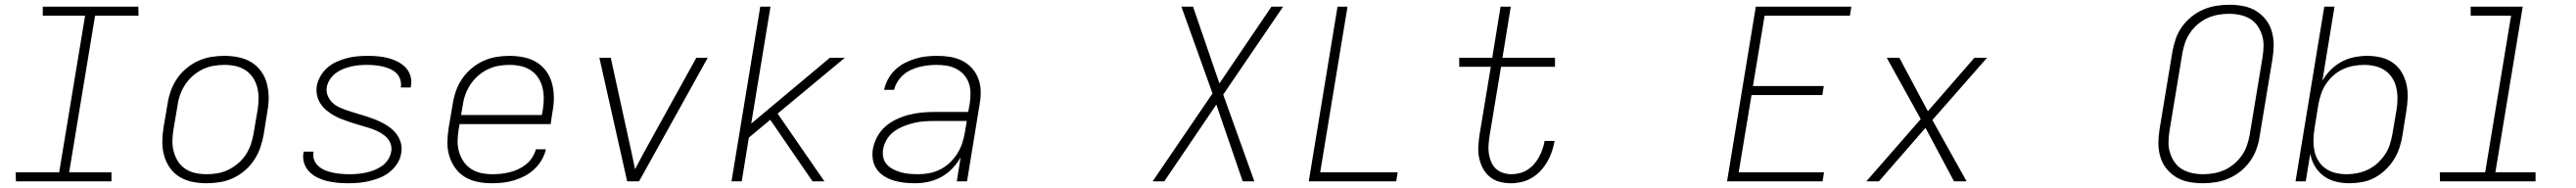

<svg xmlns="http://www.w3.org/2000/svg" viewBox="-20 -763 10840 791"><path d="M449 0H47L46 -38H229L338 -697H160V-735H562L563 -697H380L271 -38H449Z M849 8Q818 8 789 2Q760 -4 736 -18.5Q712 -33 695.5 -56Q679 -79 671 -107Q663 -135 663 -165Q663 -195 668 -226L685 -326Q689 -353 698.5 -380Q708 -407 724.5 -431.5Q741 -456 764.5 -475.5Q788 -495 814.5 -507Q841 -519 869 -523.5Q897 -528 924 -528Q955 -528 984 -522Q1013 -516 1037 -501.5Q1061 -487 1078 -464Q1095 -441 1102.5 -413Q1110 -385 1110.5 -355Q1111 -325 1105 -294L1089 -194Q1084 -167 1074.5 -140Q1065 -113 1048.5 -88.5Q1032 -64 1009 -44.5Q986 -25 959.5 -13Q933 -1 904.5 3.5Q876 8 849 8ZM850 -30Q872 -30 895.5 -34Q919 -38 940.5 -48.5Q962 -59 981.5 -75.5Q1001 -92 1014.5 -112.5Q1028 -133 1035.5 -155.5Q1043 -178 1047 -201L1064 -301Q1068 -325 1068 -349Q1068 -373 1062.5 -395Q1057 -417 1044.5 -436Q1032 -455 1013 -467.5Q994 -480 971.5 -485Q949 -490 924 -490Q902 -490 878.5 -486Q855 -482 833 -471.5Q811 -461 792 -444.5Q773 -428 759.5 -407.5Q746 -387 738 -364.5Q730 -342 727 -319L710 -219Q706 -195 705.5 -171Q705 -147 711 -125Q717 -103 729 -84Q741 -65 760 -52.5Q779 -40 802 -35Q825 -30 850 -30Z M1446 8Q1423 8 1401 6Q1379 4 1357.5 -1Q1336 -6 1316.5 -15.5Q1297 -25 1282 -40Q1267 -55 1260 -76Q1253 -97 1257 -120V-125H1299V-122Q1296 -104 1302.5 -88.5Q1309 -73 1321.5 -62.5Q1334 -52 1349 -46Q1364 -40 1381 -36.5Q1398 -33 1415.5 -31.5Q1433 -30 1450 -30Q1467 -30 1484.5 -31.5Q1502 -33 1519 -36.5Q1536 -40 1554 -47Q1572 -54 1587 -64.5Q1602 -75 1612.5 -91Q1623 -107 1626 -124Q1630 -144 1622 -162Q1614 -180 1599 -192Q1584 -204 1566.5 -212Q1549 -220 1530.5 -225.5Q1512 -231 1493.5 -236.5Q1475 -242 1456.5 -248Q1438 -254 1419.5 -261Q1401 -268 1384.5 -277.5Q1368 -287 1353.5 -299Q1339 -311 1328.5 -327Q1318 -343 1314 -362Q1310 -381 1313 -402Q1317 -423 1329 -443.5Q1341 -464 1358.5 -479Q1376 -494 1397.5 -503.5Q1419 -513 1440 -518.5Q1461 -524 1483 -526Q1505 -528 1527 -528Q1549 -528 1571 -526Q1593 -524 1614 -518.5Q1635 -513 1653.5 -503.5Q1672 -494 1686.5 -479Q1701 -464 1707 -443.5Q1713 -423 1709 -401L1708 -395H1666L1667 -399Q1669 -415 1663.5 -430.5Q1658 -446 1646.5 -456.5Q1635 -467 1620 -473.5Q1605 -480 1589 -483.5Q1573 -487 1557 -488.5Q1541 -490 1524 -490Q1507 -490 1490 -488.5Q1473 -487 1456.5 -483Q1440 -479 1423.5 -472.5Q1407 -466 1392.5 -455Q1378 -444 1368 -428.5Q1358 -413 1355 -396Q1352 -376 1360 -358Q1368 -340 1382 -328Q1396 -316 1414.5 -308.5Q1433 -301 1451.5 -295Q1470 -289 1488.5 -283.5Q1507 -278 1525.5 -272Q1544 -266 1561.5 -259Q1579 -252 1596 -242.5Q1613 -233 1627.5 -221Q1642 -209 1652.5 -193Q1663 -177 1667.5 -158Q1672 -139 1668 -118Q1665 -96 1652 -75.5Q1639 -55 1620.5 -40Q1602 -25 1580 -16Q1558 -7 1535.5 -1.5Q1513 4 1490.5 6Q1468 8 1446 8Z M2049 8Q2018 8 1989 2Q1960 -4 1936 -18.5Q1912 -33 1895.5 -56Q1879 -79 1870.5 -107Q1862 -135 1862.5 -165Q1863 -195 1868 -226L1885 -326Q1889 -353 1898.5 -380Q1908 -407 1924.5 -431.5Q1941 -456 1964.5 -475.5Q1988 -495 2014.5 -507Q2041 -519 2068.5 -523.5Q2096 -528 2124 -528Q2154 -528 2183.5 -522Q2213 -516 2237 -501.5Q2261 -487 2278 -464Q2295 -441 2302.5 -413Q2310 -385 2310.5 -355Q2311 -325 2305 -294L2297 -241H1914L1910 -219Q1906 -195 1905.5 -171Q1905 -147 1911.5 -124.5Q1918 -102 1930.5 -83.5Q1943 -65 1962 -52.5Q1981 -40 2004.5 -35Q2028 -30 2053 -30Q2071 -30 2089 -32Q2107 -34 2125 -38.5Q2143 -43 2160.5 -51Q2178 -59 2193.5 -71.5Q2209 -84 2219.5 -100.5Q2230 -117 2235 -135H2277Q2272 -112 2259.5 -90.5Q2247 -69 2228.5 -51.5Q2210 -34 2188 -22.5Q2166 -11 2142.5 -4Q2119 3 2095.5 5.5Q2072 8 2049 8ZM1920 -279H2260L2264 -301Q2268 -325 2268 -349Q2268 -373 2262.5 -395Q2257 -417 2244.5 -436Q2232 -455 2213 -467.5Q2194 -480 2171 -485Q2148 -490 2124 -490Q2101 -490 2078 -486Q2055 -482 2033 -471.5Q2011 -461 1992 -444.5Q1973 -428 1959.5 -407.5Q1946 -387 1938 -364.5Q1930 -342 1927 -319Z M2619 0 2502 -520H2550L2626 -173Q2633 -143 2639.5 -112Q2646 -81 2652 -51Q2668 -81 2684.5 -112Q2701 -143 2718 -173L2910 -520H2958L2669 0Z M3399 0 3221 -259 3131 -184 3101 0H3058L3179 -735H3222L3141 -243L3472 -520H3535L3252 -285L3449 0Z M3830 8Q3807 8 3784.5 5.5Q3762 3 3740.5 -3.5Q3719 -10 3700.5 -21.5Q3682 -33 3669.5 -50.5Q3657 -68 3653 -90.5Q3649 -113 3653 -137Q3658 -163 3671.5 -188Q3685 -213 3706.5 -231.5Q3728 -250 3754 -262Q3780 -274 3806.5 -280.5Q3833 -287 3859.5 -289.5Q3886 -292 3912 -292H4054L4061 -331Q4064 -352 4063.5 -374Q4063 -396 4056 -415Q4049 -434 4035.5 -449Q4022 -464 4003.5 -473.5Q3985 -483 3964 -486.5Q3943 -490 3921 -490Q3903 -490 3885 -488Q3867 -486 3849 -481.5Q3831 -477 3813.5 -469Q3796 -461 3781.5 -448.5Q3767 -436 3756.5 -419Q3746 -402 3742 -385H3700Q3705 -408 3716.5 -429.5Q3728 -451 3746 -468.5Q3764 -486 3786 -497.5Q3808 -509 3831 -516Q3854 -523 3877.5 -525.5Q3901 -528 3924 -528Q3952 -528 3979 -523.5Q4006 -519 4029.5 -507Q4053 -495 4070 -476Q4087 -457 4096.5 -432Q4106 -407 4106.5 -379.5Q4107 -352 4102 -324L4049 0H4006L4022 -101Q4008 -76 3987 -54Q3966 -32 3940 -18Q3914 -4 3886 2Q3858 8 3830 8ZM3844 -30Q3867 -30 3890.5 -34.5Q3914 -39 3936 -50Q3958 -61 3976 -78Q3994 -95 4007.5 -116Q4021 -137 4028.5 -160Q4036 -183 4040 -206L4048 -254H3913Q3891 -254 3869.5 -252.5Q3848 -251 3826.5 -246Q3805 -241 3783.5 -232.5Q3762 -224 3743 -210.5Q3724 -197 3712 -177Q3700 -157 3696 -136Q3693 -117 3697 -99.5Q3701 -82 3712.5 -70Q3724 -58 3740 -50Q3756 -42 3772.5 -37.5Q3789 -33 3807.5 -31.5Q3826 -30 3844 -30Z M4830 0 5082 -370 4951 -735H5000L5111 -412L5330 -735H5379L5127 -365L5258 0H5209L5098 -323L4879 0Z M5487 0 5608 -735H5650L5535 -38H5861L5855 0Z M6337 8Q6312 8 6288.5 1.5Q6265 -5 6247.5 -20Q6230 -35 6219 -56Q6208 -77 6203.5 -100.5Q6199 -124 6200.5 -149Q6202 -174 6206 -199L6253 -482H6120V-520H6259L6294 -735H6337L6302 -520H6523V-482H6296L6248 -193Q6245 -174 6243.5 -155Q6242 -136 6244.5 -118Q6247 -100 6254 -83Q6261 -66 6273.5 -54Q6286 -42 6303.5 -36Q6321 -30 6340 -30Q6357 -30 6374.5 -34.5Q6392 -39 6407 -48.5Q6422 -58 6434.5 -72Q6447 -86 6455.5 -102Q6464 -118 6470 -134.5Q6476 -151 6479 -168V-170H6521V-168Q6517 -146 6509.5 -124Q6502 -102 6490 -81.5Q6478 -61 6461.5 -43.5Q6445 -26 6424.5 -14Q6404 -2 6381.5 3Q6359 8 6337 8Z M7247 0 7368 -735H7770L7764 -697H7405L7356 -401H7654L7648 -363H7350L7296 -38H7655L7649 0Z M7833 0 8062 -262 7919 -520H7972L8092 -295L8288 -520H8341L8111 -258L8255 0H8202L8082 -225L7886 0Z M9249 8Q9219 8 9190 2.5Q9161 -3 9137 -17.5Q9113 -32 9095.5 -54Q9078 -76 9070 -103.5Q9062 -131 9062 -160.5Q9062 -190 9067 -220L9121 -546Q9126 -573 9135 -599.5Q9144 -626 9161 -650Q9178 -674 9201 -692.5Q9224 -711 9250.5 -722.5Q9277 -734 9305 -738.5Q9333 -743 9360 -743Q9390 -743 9419 -737.5Q9448 -732 9472 -717.5Q9496 -703 9513.5 -681Q9531 -659 9539 -631.5Q9547 -604 9547 -574.5Q9547 -545 9542 -515L9488 -189Q9484 -162 9474.5 -135.5Q9465 -109 9448 -85Q9431 -61 9408 -42.5Q9385 -24 9358.5 -12.5Q9332 -1 9304 3.5Q9276 8 9249 8ZM9250 -30Q9272 -30 9295 -34Q9318 -38 9339.5 -47.5Q9361 -57 9380 -73Q9399 -89 9413 -109Q9427 -129 9434.5 -151Q9442 -173 9446 -195L9500 -521Q9504 -545 9504.5 -568.5Q9505 -592 9498.5 -613.5Q9492 -635 9479.5 -653.5Q9467 -672 9448 -683.5Q9429 -695 9406 -700Q9383 -705 9359 -705Q9337 -705 9314 -701Q9291 -697 9269.5 -687.5Q9248 -678 9229 -662Q9210 -646 9196 -626Q9182 -606 9174.5 -584Q9167 -562 9163 -540L9109 -214Q9105 -190 9104.5 -166.5Q9104 -143 9110.5 -121.5Q9117 -100 9129.5 -81.5Q9142 -63 9161 -51.5Q9180 -40 9203 -35Q9226 -30 9250 -30Z M9866 8Q9836 8 9808 1Q9780 -6 9757.5 -22.5Q9735 -39 9720.5 -63.5Q9706 -88 9701 -116L9682 0H9639L9760 -735H9803L9752 -423Q9766 -448 9787 -469Q9808 -490 9833.5 -503.5Q9859 -517 9886.5 -522.5Q9914 -528 9941 -528Q9970 -528 9998 -521.5Q10026 -515 10048.5 -499Q10071 -483 10085 -460Q10099 -437 10105.5 -409.5Q10112 -382 10111 -353Q10110 -324 10105 -294L10089 -194Q10085 -168 10076.5 -142Q10068 -116 10053 -92Q10038 -68 10017 -48Q9996 -28 9971.5 -15Q9947 -2 9919.5 3Q9892 8 9866 8ZM9854 -30Q9876 -30 9899 -34.5Q9922 -39 9944 -49.5Q9966 -60 9984 -76.5Q10002 -93 10015.5 -113Q10029 -133 10036 -155.5Q10043 -178 10047 -201L10064 -301Q10068 -325 10068 -348.5Q10068 -372 10063 -394Q10058 -416 10046 -435Q10034 -454 10015.5 -466.5Q9997 -479 9974.5 -484.5Q9952 -490 9928 -490Q9906 -490 9883.5 -486Q9861 -482 9839 -472Q9817 -462 9798.5 -445.5Q9780 -429 9767 -409.5Q9754 -390 9746.5 -367.5Q9739 -345 9735 -323L9719 -223Q9715 -199 9714.5 -175Q9714 -151 9718.5 -128.5Q9723 -106 9735 -86.5Q9747 -67 9765.5 -54Q9784 -41 9807 -35.5Q9830 -30 9854 -30Z M10649 0H10247L10246 -38H10437L10546 -697H10376V-735H10595L10480 -38H10649Z"/></svg>

Font: Iosevka XLt Ex Obl
Style: Regular
Weight: 200
Width: 7
Italic angle: -9°
Monospace: yes
Designer: Belleve Invis
Foundry: Belleve Invis
Version: Version 32.5.0; ttfautohint (v1.8.4)